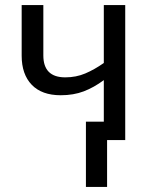

<svg xmlns="http://www.w3.org/2000/svg" viewBox="-20 -556 594 762"><path d="M477 -536V0H405V186H321V-73H392V-238Q353 -209 312.5 -193.5Q272 -178 221 -178Q146 -178 106 -219.5Q66 -261 66 -335V-536H152V-336Q152 -249 239 -249Q282 -249 318.5 -264.5Q355 -280 392 -306V-536Z"/></svg>

Font: Noto Sans SemiCondensed
Style: Regular
Weight: 400
Width: 4
Designer: Monotype Design Team
Foundry: Monotype Imaging Inc.
Version: Version 2.013; ttfautohint (v1.8.4.7-5d5b)